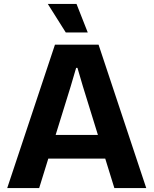

<svg xmlns="http://www.w3.org/2000/svg" viewBox="-20 -956 781 976"><path d="M259.4 -729H481L723.4 0H561.3L401.3 -517.1L373.7 -611H367L339.4 -517.1L179.1 0H16.7ZM246.1 -270H494L526.1 -149.7H214ZM222.9 -936.1H368.9L426.1 -790.9H314.4Z"/></svg>

Font: Mona Sans VF XLt
Style: Regular
Weight: 200
Designer: Deni Anggara
Foundry: GitHub
Version: Version 2.000;Glyphs 3.2.3 (3260)